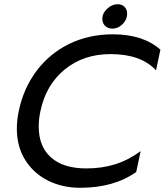

<svg xmlns="http://www.w3.org/2000/svg" viewBox="-20 -877 782 912"><path d="M466 -787Q466 -814 489 -835.5Q512 -857 539 -857Q559 -857 571.5 -844.5Q584 -832 584 -812Q584 -784 562.5 -762.5Q541 -741 514 -741Q493 -741 479.5 -754Q466 -767 466 -787ZM60 -266Q60 -306 69 -349Q92 -459 154.5 -541.5Q217 -624 310 -669Q403 -714 516 -714Q660 -714 742 -641L721 -543Q650 -620 505 -620Q377 -620 287.5 -547Q198 -474 172 -349Q164 -314 164 -275Q164 -181 222.5 -129Q281 -77 390 -77Q464 -77 526.5 -96.5Q589 -116 648 -159L627 -60Q521 15 361 15Q276 15 207.5 -19.5Q139 -54 99.5 -117.5Q60 -181 60 -266Z"/></svg>

Font: Prompt
Style: Italic
Weight: 400
Italic angle: -12°
Designer: Katatrad Team
Foundry: CadsonDemak
Version: Version 1.001